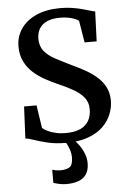

<svg xmlns="http://www.w3.org/2000/svg" viewBox="-64 -798 722 1087"><g transform="rotate(-5 297.0 -254.0)"><path d="M287 11Q229 11 184 0.2Q139 -10.5 107.5 -21.5Q76 -32.5 59.5 -34L68 -215H139L158.5 -85Q168.5 -75.5 187.5 -66.2Q206.5 -57 232.5 -50.8Q258.5 -44.5 289 -44.5Q341.5 -44.5 374 -59.8Q406.5 -75 421.8 -103Q437 -131 437 -167.5Q437 -207.5 414.2 -235Q391.5 -262.5 352.2 -284.5Q313 -306.5 262 -328.5Q231.5 -342 197.5 -360.5Q163.5 -379 133.8 -405.5Q104 -432 85 -469Q66 -506 66 -556.5Q66 -611 95.8 -655.2Q125.5 -699.5 182 -725.5Q238.5 -751.5 319 -752Q357.5 -752 388.8 -747Q420 -742 444.8 -735.2Q469.5 -728.5 487.2 -723Q505 -717.5 516 -716L509.5 -546.5H441L420.5 -670.5Q415 -676.5 400 -682.8Q385 -689 363.5 -693.5Q342 -698 315.5 -698Q270 -698 240.5 -684.8Q211 -671.5 196.5 -647.2Q182 -623 182 -590Q182 -547 205 -519Q228 -491 268 -469.8Q308 -448.5 357.5 -424.5Q391.5 -409 427 -389.5Q462.5 -370 493 -344.5Q523.5 -319 542 -285Q560.5 -251 560.5 -205Q560.5 -167 545.2 -128.5Q530 -90 497.5 -58.5Q465 -27 412.8 -8Q360.5 11 287 11ZM267.5 243.5Q249.5 243.5 229 239.2Q208.5 235 195.5 230V155.5Q206 159 219.5 161Q233 163 240 163Q275 163 294 150.8Q313 138.5 313 93.5Q313 74.5 306.8 55.2Q300.5 36 292.8 21Q285 6 279.5 0H314H332.5Q343.5 8.5 359.2 29.2Q375 50 387.2 79Q399.5 108 398.5 140.5Q397.5 177.5 381.5 200.2Q365.5 223 336.8 233.2Q308 243.5 267.5 243.5Z"/></g></svg>

Font: Merriweather 28pt SemiBold
Style: Regular
Weight: 600
Version: Version 2.100